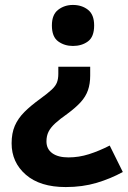

<svg xmlns="http://www.w3.org/2000/svg" viewBox="-20 -565 517 777"><path d="M345 -259Q345 -226 336 -200Q327 -174 306.5 -151.5Q286 -129 252 -104Q222 -83 203.5 -66Q185 -49 176.5 -32Q168 -15 168 7Q168 38 191.5 55Q215 72 257 72Q299 72 340 59Q381 46 424 24L477 131Q428 158 371 175Q314 192 246 192Q142 192 84.5 142Q27 92 27 15Q27 -26 40 -56Q53 -86 79 -112Q105 -138 144 -166Q174 -188 189.5 -202.5Q205 -217 210.5 -231.5Q216 -246 216 -266V-295H345ZM361 -462Q361 -416 336 -397.5Q311 -379 275 -379Q241 -379 215.5 -397.5Q190 -416 190 -462Q190 -506 215.5 -525.5Q241 -545 275 -545Q311 -545 336 -525.5Q361 -506 361 -462Z"/></svg>

Font: Noto Sans Armenian
Style: Bold
Weight: 700
Version: Version 2.007